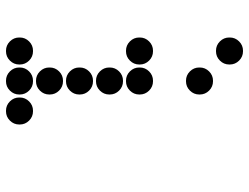

<svg xmlns="http://www.w3.org/2000/svg" viewBox="-115 -720 830 640"><g transform="rotate(90 300.0 -400.0)"><path d="M149 -795Q131 -795 118 -782Q105 -769 105 -751V-749Q105 -731 118 -718Q131 -705 149 -705H151Q169 -705 182 -718Q195 -731 195 -749V-751Q195 -769 182 -782Q169 -795 151 -795ZM249 -695Q231 -695 218 -682Q205 -669 205 -651V-649Q205 -631 218 -618Q231 -605 249 -605H251Q269 -605 282 -618Q295 -631 295 -649V-651Q295 -669 282 -682Q269 -695 251 -695ZM149 -495Q131 -495 118 -482Q105 -469 105 -451V-449Q105 -431 118 -418Q131 -405 149 -405H151Q169 -405 182 -418Q195 -431 195 -449V-451Q195 -469 182 -482Q169 -495 151 -495ZM249 -495Q231 -495 218 -482Q205 -469 205 -451V-449Q205 -431 218 -418Q231 -405 249 -405H251Q269 -405 282 -418Q295 -431 295 -449V-451Q295 -469 282 -482Q269 -495 251 -495ZM249 -395Q231 -395 218 -382Q205 -369 205 -351V-349Q205 -331 218 -318Q231 -305 249 -305H251Q269 -305 282 -318Q295 -331 295 -349V-351Q295 -369 282 -382Q269 -395 251 -395ZM249 -295Q231 -295 218 -282Q205 -269 205 -251V-249Q205 -231 218 -218Q231 -205 249 -205H251Q269 -205 282 -218Q295 -231 295 -249V-251Q295 -269 282 -282Q269 -295 251 -295ZM249 -195Q231 -195 218 -182Q205 -169 205 -151V-149Q205 -131 218 -118Q231 -105 249 -105H251Q269 -105 282 -118Q295 -131 295 -149V-151Q295 -169 282 -182Q269 -195 251 -195ZM149 -95Q131 -95 118 -82Q105 -69 105 -51V-49Q105 -31 118 -18Q131 -5 149 -5H151Q169 -5 182 -18Q195 -31 195 -49V-51Q195 -69 182 -82Q169 -95 151 -95ZM249 -95Q231 -95 218 -82Q205 -69 205 -51V-49Q205 -31 218 -18Q231 -5 249 -5H251Q269 -5 282 -18Q295 -31 295 -49V-51Q295 -69 282 -82Q269 -95 251 -95ZM349 -95Q331 -95 318 -82Q305 -69 305 -51V-49Q305 -31 318 -18Q331 -5 349 -5H351Q369 -5 382 -18Q395 -31 395 -49V-51Q395 -69 382 -82Q369 -95 351 -95Z"/></g></svg>

Font: Doto Rounded Black
Style: Regular
Weight: 900
Monospace: yes
Version: Version 1.000